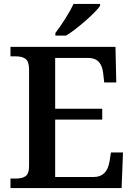

<svg xmlns="http://www.w3.org/2000/svg" viewBox="-20 -951 679 971"><path d="M33 -48H61Q93 -48 110 -60.5Q127 -73 127 -111V-598Q127 -639 110 -652.5Q93 -666 61 -666H33V-714H564L568 -534H507L502 -579Q494 -658 427 -658H259V-401H497V-346H259V-56H455Q521 -56 534 -135L541 -180H602L595 0H33ZM260 -784Q284 -815 310.5 -857Q337 -899 352 -931H486V-921Q467 -894 412 -845.5Q357 -797 314 -771H260Z"/></svg>

Font: Noto Serif SemiBold
Style: Regular
Weight: 600
Designer: Monotype Design Team
Foundry: Monotype Imaging Inc.
Version: Version 1.001